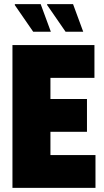

<svg xmlns="http://www.w3.org/2000/svg" viewBox="-20 -905 502 925"><path d="M296 -752 207 -881V-885H332L381 -752ZM140 -752 51 -881 52 -885H176L225 -752ZM40 0V-688H435V-530H223V-428H399V-270H223V-158H440V0Z"/></svg>

Font: Archivo ExtraCondensed Black
Style: Regular
Weight: 900
Width: 2
Designer: Hector Gatti
Foundry: Omnibus-Type
Version: Version 2.001; ttfautohint (v1.8.3)